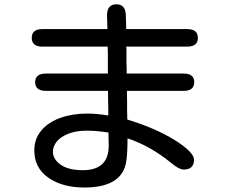

<svg xmlns="http://www.w3.org/2000/svg" viewBox="-20 -796 1040 877"><path d="M136.7 -109.4Q136.7 -162.1 168.9 -200.2Q201.2 -238.3 256.3 -257.8Q311.5 -277.3 378.9 -277.3Q418 -277.3 474.6 -268.6V-304.7L473.6 -342.8V-380.9H190.4Q140.6 -380.9 140.6 -420.9Q140.6 -460 190.4 -460H472.7V-550.8L471.7 -583H173.8Q125 -583 125 -623Q125 -663.1 173.8 -663.1H470.7L468.8 -725.6Q468.8 -776.4 511.7 -776.4Q551.8 -776.4 554.7 -729.5L556.6 -663.1H835Q883.8 -663.1 883.8 -623Q883.8 -583 835 -583H556.6L557.6 -576.2V-508.8L558.6 -484.4V-460H818.4Q867.2 -460 867.2 -420.9Q867.2 -380.9 818.4 -380.9H559.6L560.5 -336.9V-293L561.5 -250Q689.5 -210.9 778.3 -156.2Q866.2 -100.6 866.2 -66.4Q866.2 -21.5 818.4 -21.5Q797.9 -21.5 761.7 -51.8Q668 -128.9 562.5 -164.1Q562.5 -84 554.7 -47.9Q530.3 60.5 365.2 60.5Q264.6 60.5 200.7 15.6Q136.7 -29.3 136.7 -109.4ZM476.6 -130.9 475.6 -180.7V-190.4Q421.9 -199.2 377.9 -199.2Q328.1 -199.2 293 -185.5Q257.8 -171.9 239.7 -149.9Q221.7 -127.9 221.7 -103.5Q221.7 -68.4 257.3 -43.5Q293 -18.6 358.4 -18.6Q476.6 -18.6 476.6 -130.9Z"/></svg>

Font: jf-openhuninn-2.0
Style: Regular
Weight: 400
Designer: [Kosugi Maru]
Designed by MOTOYA      

[Varela Round]
Joe Prince (Latin component); Avraham Cornfeld (Hebrew component)
Foundry: justfont CO.,LTD.
Version: 2.0